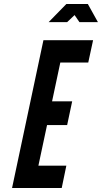

<svg xmlns="http://www.w3.org/2000/svg" viewBox="-20 -935 507 955"><path d="M40 0H287L310 -111H171L214 -313H314L339 -431H239L280 -624H419L443 -735H196ZM222 -825H314L351 -860L375 -825H467L417 -915H310Z"/></svg>

Font: League Gothic
Style: Italic
Weight: 400
Designer: The League of Moveable Type
Version: Version 1.600; ttfautohint (v1.8.3)